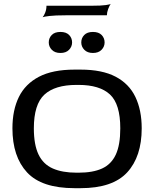

<svg xmlns="http://www.w3.org/2000/svg" viewBox="-20 -974 806 1004"><path d="M370 10Q198 10 121.5 -72.5Q45 -155 45 -303Q45 -398 78.5 -466.5Q112 -535 183.5 -572.5Q255 -610 370 -610H401Q514 -610 584.5 -573Q655 -536 688 -467Q721 -398 721 -303Q721 -155 645 -72.5Q569 10 401 10ZM380 -71H391Q466 -71 514 -93Q562 -115 585.5 -165.5Q609 -216 609 -303Q609 -430 555 -480Q501 -530 391 -530H380Q267 -530 212 -479Q157 -428 157 -303Q157 -217 181.5 -166Q206 -115 256 -93Q306 -71 380 -71ZM296 -697Q267 -697 251 -713.5Q235 -730 235 -752Q235 -775 250.5 -791Q266 -807 296 -807Q326 -807 341.5 -791Q357 -775 357 -752Q357 -730 341 -713.5Q325 -697 296 -697ZM466 -697Q437 -697 421 -713.5Q405 -730 405 -752Q405 -775 420.5 -791Q436 -807 466 -807Q496 -807 511.5 -791Q527 -775 527 -752Q527 -730 511 -713.5Q495 -697 466 -697ZM203 -884Q210 -892 216.5 -908.5Q223 -925 223 -944H459Q510 -944 533.5 -947.5Q557 -951 559 -954Q552 -944 545.5 -926.5Q539 -909 539 -894H323Q268 -894 239 -890.5Q210 -887 203 -884Z"/></svg>

Font: Red Rose
Style: Regular
Weight: 400
Designer: Jaikishan Patel
Version: Version 2.000; ttfautohint (v1.8.3)